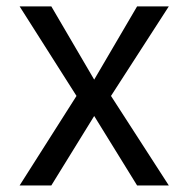

<svg xmlns="http://www.w3.org/2000/svg" viewBox="-20 -565 574 585"><path d="M136.4 -545.5 267 -322.4 397.7 -545.5H494.3L318.2 -272.7L494.3 0H397.7L267 -211.6L136.4 0H39.8L213.1 -272.7L39.8 -545.5Z"/></svg>

Font: Inter UI
Style: Regular
Weight: 400
Designer: Rasmus Andersson
Foundry: rsms
Version: Version 2.2